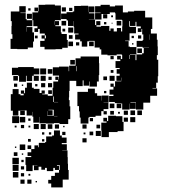

<svg xmlns="http://www.w3.org/2000/svg" viewBox="-20 -601 736 836"><path d="M143 -487H125V-513H121V-547H146V-552H148V-580H177V-581H219V-577H245V-513H219V-509H218V-493H219V-509H237V-491H221V-487H245V-460H248V-453H271V-427H275V-393H251V-387H222V-386H174V-397H155V-423H174V-433H161V-447H175V-434H180V-447H175V-455H153V-475H146V-462H130V-478H143ZM663 -361V-341H669V-269H667V-241H660V-218H644V-216H664V-184H634V-154H604V-124H572V-155H548V-153H571V-127H545V-150H544V-124H512V-150H508V-152H480V-157H455V-183H474V-189H457V-211H474V-223H461V-237H475V-224H481V-247H508V-249H487V-271H501V-280H488V-300H501V-305H483V-335H504V-342H490V-358H506V-344H512V-362H510V-364H488V-360H448V-363H421V-386H414V-394H392V-423H367V-421H360V-398H336V-421H329V-429H307V-451H322V-455H303V-483H301V-509H300V-488H276V-512H270V-518H246V-542H270V-548H297V-551H303V-575H332V-576H364V-549H365V-573H391V-547H367V-543H391V-517H367V-516H394V-492H399V-509H417V-491H400V-485H420V-488H456V-467H461V-477H475V-464H489V-479H507V-464H512V-486H513V-513H511V-515H483V-543H481V-547H458V-540H422V-516H394V-544H418V-546H394V-574H418V-580H458V-573H481V-577H515V-547H537V-551H564V-554H612V-525H643V-475H637V-455H663V-428H666V-399H667V-361ZM101 -387H55V-388H26V-432H34V-452H30V-488H31V-509H27V-551H64V-574H92V-546H69V-544H92V-518H96V-513H121V-487H96V-483H121V-460H128V-420H124V-394H101ZM249 -569H267V-551H249ZM130 -552V-568H146V-552ZM281 -567H295V-553H281ZM103 -565H113V-555H103ZM97 -541H119V-519H97ZM429 -539H447V-521H429ZM464 -534H472V-526H464ZM248 -510H268V-490H248ZM488 -510H508V-490H488ZM546 -362H544V-344H546V-362H570V-339H574V-364H599V-369H606V-392H629V-393H601V-397H575V-423H601V-427H604V-451H599V-475H596V-462H580V-478H593V-486H574V-506H570V-488H546V-509H543V-486H544V-484H572V-456H544V-424H525V-422H540V-398H546V-396H574V-364H546ZM443 -495H433V-505H443ZM470 -498H466V-502H470ZM94 -482V-463H95V-482ZM299 -459H277V-481H299ZM264 -476V-464H252V-476ZM632 -451V-428H633V-451ZM280 -432V-448H296V-432ZM581 -447H595V-433H581ZM132 -434V-446H144V-434ZM563 -435H553V-445H563ZM298 -400H278V-420H298ZM368 -420H388V-400H368ZM311 -403V-417H325V-403ZM561 -407H555V-413H561ZM578 -370V-390H598V-370ZM461 -357H475V-343H461ZM340 -251V-226H312V-249H283V-205H281V-177H280V-165H283V-138H286V-82H277V-61H239V-65H215V-63H181V-64H152V-92H151V-67H125V-93H121V-114H120V-98H96V-120H88V-121H69V-120H88V-100H68V-119H60V-98H36V-119H27V-191H35V-213H61V-191H69V-186H83V-193H71V-207H85V-195H89V-219H97V-241H119V-219H127V-214H152V-196H161V-207H175V-193H164V-190H188V-184H209V-219H212V-246H233V-253H221V-267H235V-255H237V-272H210V-308H237V-311H279V-291H281V-315H309V-347H331V-355H411V-326H412V-274H410V-246H402V-224H370V-246H368V-228H344V-251ZM286 -340H306V-320H286ZM313 -313H311V-291H313ZM151 -303V-277H127V-271H120V-248H96V-271H93V-245H63V-271H59V-274H32V-306H59V-309H127V-303ZM155 -303H181V-277H155ZM188 -300H208V-280H188ZM474 -296V-284H462V-296ZM149 -271V-249H127V-271ZM157 -271H179V-249H157ZM479 -249H457V-271H479ZM38 -270H58V-250H38ZM430 -268H446V-252H430ZM191 -253V-267H205V-253ZM509 -250H510V-263H509ZM177 -239V-221H159V-239ZM189 -239H207V-221H189ZM55 -237V-223H41V-237ZM143 -235V-225H133V-235ZM81 -233V-227H75V-233ZM421 -117V-97H396V-92H369V-89H365V-63H331V-89H327V-116H324V-139H317V-201H363V-215H393V-195H403V-184H422V-163H423V-185H453V-155H431V-154H452V-126H431V-117ZM206 -208V-192H190V-208ZM443 -205V-195H433V-205ZM233 -156V-157H215V-181H212V-157H215V-156ZM458 -150H478V-130H458ZM508 -130H488V-150H508ZM186 -97H214V-123H191V-121H209V-99H187V-117H186ZM548 -100V-120H568V-100ZM598 -100H578V-120H598ZM537 -101H519V-119H537ZM476 -118V-102H460V-118ZM445 -117V-103H431V-117ZM494 -106V-114H502V-106ZM485 -95H513V-70H518V-30H492V-26H454V-4H422V-33H421V-67H444V-72H430V-88H446V-74H451V-97H485ZM230 -96H215V-95H230ZM63 -65H33V-95H63ZM90 -68H66V-92H90ZM569 -69H547V-91H569ZM537 -71H519V-89H537ZM371 -73V-87H385V-73ZM103 -85H113V-75H103ZM127 -61H149V-39H127ZM157 -61H179V-39H157ZM188 -60H208V-40H188ZM219 -41V-59H237V-41ZM357 -41H339V-59H357ZM416 -58V-42H400V-58ZM71 -43V-57H85V-43ZM44 -54H52V-46H44ZM112 -54V-46H104V-54ZM255 -47V-53H261V-47ZM275 112H276V139H279V181H253V215H203V198H190V182H203V165H219V151H237V139H240V118H228V121H237V139H219V130H212V144H184V130H176V138H160V125H148V140H128V120H143V119H122V144H94V117H91V83H116V78H100V62H116V48H130V32H146V40H149V21H176V18H181V-7H207V-11H215V-33H241V-11H249V-2H270V22H249V27H271V53H251V54H274V83H275ZM419 -9H397V-31H419ZM386 -12H370V-28H386ZM265 -13H251V-27H265ZM163 -25H173V-15H163ZM203 -25V-15H193V-25ZM344 -16V-24H352V-16ZM357 19H339V1H357ZM114 16H102V4H114ZM173 15H163V5H173ZM90 52H66V28H90ZM100 48V32H116V48ZM51 37V43H45V37ZM56 78H40V62H56ZM75 73V67H81V73ZM62 114H34V86H62ZM83 105H73V95H83ZM61 143H35V117H61ZM85 137H71V123H85ZM60 172H36V148H60ZM85 167H71V153H85ZM104 164V156H112V164ZM87 199H69V181H87ZM117 199H99V181H117ZM141 193H135V187H141Z"/></svg>

Font: Rubik-Storm
Style: Regular
Weight: 400
Designer: NaN (generative design), Hubert & Fischer (Rubik source font outlines)
Foundry: NaN, Hubert & Fischer
Version: Version 1.000